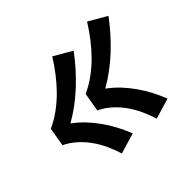

<svg xmlns="http://www.w3.org/2000/svg" viewBox="-125 -770 850 850"><g transform="rotate(-45 300.0 -345.0)"><path d="M419 -84Q409 -117 394.5 -148.5Q380 -180 360.5 -207.5Q341 -235 315.5 -258Q290 -281 259 -296L274 -384Q310 -400 343.5 -424.5Q377 -449 405.5 -478Q434 -507 459 -539.5Q484 -572 505 -606L590 -557Q542 -492 482 -435.5Q422 -379 352 -339Q381 -318 405 -292.5Q429 -267 449.5 -238Q470 -209 486.5 -177.5Q503 -146 516 -113ZM201 -84Q191 -117 176.5 -148.5Q162 -180 142.5 -207.5Q123 -235 97.5 -258Q72 -281 41 -296L56 -384Q92 -400 125.5 -424.5Q159 -449 187.5 -478Q216 -507 241 -539.5Q266 -572 287 -606L372 -557Q324 -492 264 -435.5Q204 -379 134 -339Q163 -318 187 -292.5Q211 -267 231.5 -238Q252 -209 268.5 -177.5Q285 -146 298 -113Z"/></g></svg>

Font: Iosevka SS04 Extended
Style: Bold Italic
Weight: 700
Width: 7
Italic angle: -9°
Monospace: yes
Designer: Belleve Invis
Foundry: Belleve Invis
Version: Version 19.0.0; ttfautohint (v1.8.4)